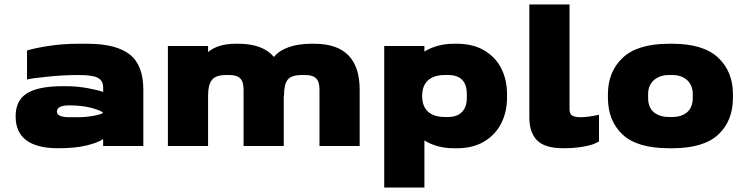

<svg xmlns="http://www.w3.org/2000/svg" viewBox="-20 -654 3343 860"><path d="M622 -252V0H442V-31Q419 -15 368 -2.5Q317 10 241 10Q50 10 50 -133Q50 -205 101.5 -236.5Q153 -268 262 -268H273Q325 -268 373.5 -259Q422 -250 442 -242V-262Q442 -292 419 -305Q396 -318 332 -318Q265 -318 192.5 -310.5Q120 -303 101 -298V-428Q138 -439 199.5 -448.5Q261 -458 332 -458H372Q499 -458 560.5 -410.5Q622 -363 622 -252ZM442 -149Q430 -160 388.5 -171Q347 -182 290 -182Q235 -182 235 -154Q235 -129 290 -129H330Q365 -129 400 -135.5Q435 -142 442 -149Z M1591 -252V0H1411V-252Q1411 -288 1396 -303Q1381 -318 1347 -318H1333Q1285 -318 1268.5 -297Q1252 -276 1252 -224H1251V0H1071V-252Q1071 -288 1056 -303Q1041 -318 1007 -318H993Q947 -318 929.5 -296.5Q912 -275 912 -224V0H732V-448H912V-421Q957 -458 1034 -458H1048Q1157 -458 1207 -399Q1231 -428 1274 -443Q1317 -458 1374 -458H1388Q1591 -458 1591 -252Z M2251 -232V-216Q2251 -153 2225 -101.5Q2199 -50 2148.5 -20Q2098 10 2027 10H2013Q1937 10 1881 -25V186H1701V-448H1881V-423Q1938 -458 2013 -458H2027Q2098 -458 2148.5 -428.5Q2199 -399 2225 -348Q2251 -297 2251 -232ZM2071 -232Q2071 -318 1987 -318H1973Q1924 -318 1897.5 -294.5Q1871 -271 1871 -224Q1871 -177 1897.5 -153.5Q1924 -130 1973 -130H1987Q2028 -130 2049.5 -152.5Q2071 -175 2071 -216Z M2504 10Q2421 10 2386 -25Q2351 -60 2351 -128V-634H2531V-170Q2530 -146 2541.5 -137.5Q2553 -129 2579 -129Q2614 -129 2663 -140V-20Q2661 -19 2644 -11Q2627 -3 2589 3.5Q2551 10 2504 10Z M2703 -216V-232Q2703 -333 2769.5 -395.5Q2836 -458 2977 -458H2991Q3131 -458 3197 -395.5Q3263 -333 3263 -232V-216Q3263 -113 3197.5 -51.5Q3132 10 2991 10H2977Q2834 10 2768.5 -51.5Q2703 -113 2703 -216ZM3083 -216V-232Q3083 -272 3058 -295Q3033 -318 2991 -318H2977Q2935 -318 2909 -295Q2883 -272 2883 -232V-216Q2883 -173 2908.5 -151.5Q2934 -130 2977 -130H2991Q3034 -130 3058.5 -152Q3083 -174 3083 -216Z"/></svg>

Font: Dashboard
Style: Regular
Weight: 400
Designer: jaiki
Version: Version 1.000